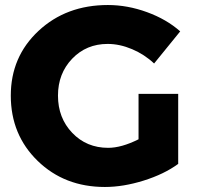

<svg xmlns="http://www.w3.org/2000/svg" viewBox="-20 -732 783 765"><path d="M532 -177V-358H690V-79Q634 -38 552.5 -12.5Q471 13 398 13Q237 13 130 -91Q23 -195 23 -351Q23 -506 133.5 -609Q244 -712 410 -712Q488 -712 566 -683.5Q644 -655 698 -607L594 -479Q556 -515 506.5 -536Q457 -557 409 -557Q324 -557 267.5 -498Q211 -439 211 -351Q211 -262 268 -202.5Q325 -143 411 -143Q464 -143 532 -177Z"/></svg>

Font: Montserrat arm
Style: Bold
Weight: 700
Designer: Julieta Ulanovsky
Foundry: Julieta Ulanovsky
Version: Version 6.000;PS 006.000;hotconv 1.0.88;makeotf.lib2.5.64775